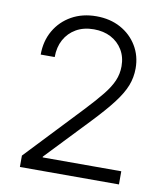

<svg xmlns="http://www.w3.org/2000/svg" viewBox="-83 -807 758 876"><g transform="rotate(10 296.5 -369.0)"><path d="M68.4 0V-52.7L313 -311.5Q359.9 -361.3 388.9 -397.5Q418 -433.6 431.6 -465.3Q445.3 -497.1 445.3 -532.7Q445.3 -576.2 425.5 -608.6Q405.8 -641.1 371.6 -659.2Q337.4 -677.2 292.5 -677.2Q245.1 -677.2 210.4 -657.2Q175.8 -637.2 156.7 -602.3Q137.7 -567.4 137.7 -521.5H72.8Q72.8 -584.5 101.1 -633.3Q129.4 -682.1 179.2 -710Q229 -737.8 293.5 -737.8Q356.9 -737.8 405.8 -711.2Q454.6 -684.6 482.4 -638.4Q510.3 -592.3 510.3 -534.2Q510.3 -492.2 495.4 -454.1Q480.5 -416 446 -370.8Q411.6 -325.7 352.1 -263.2L163.1 -64.5V-61H527.3V0Z"/></g></svg>

Font: Inter 20pt Light
Style: Regular
Weight: 300
Version: Version 4.001;git-66647c0bb